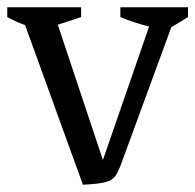

<svg xmlns="http://www.w3.org/2000/svg" viewBox="-31 -503 537 528"><path d="M197 5 38 -434Q13 -443 -11 -456V-483H192V-456L128 -435L252 -63L379 -430Q339 -440 300 -456V-483H486V-456L440 -428L304 -57Q295 -32 286.5 -19.5Q278 -7 258.5 -2Q239 3 197 5Z"/></svg>

Font: Piazzolla
Style: Regular
Weight: 400
Designer: Juan Pablo del Peral
Foundry: Huerta Tipografica
Version: Version 1.330